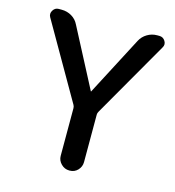

<svg xmlns="http://www.w3.org/2000/svg" viewBox="-108 -822 834 914"><g transform="rotate(15 308.5 -365.0)"><path d="M255 -307 40 -681Q31 -697 41 -713.5Q51 -730 69 -730H84Q111 -730 133.5 -716.5Q156 -703 167 -680L318 -391Q318 -390 319 -390Q320 -390 320 -391L471 -680Q483 -703 505.5 -716.5Q528 -730 554 -730H565Q584 -730 594 -713.5Q604 -697 594 -681L379 -307Q374 -299 374 -291V-57Q374 -34 358 -17Q342 0 318 0H316Q293 0 276 -17Q259 -34 259 -57V-291Q259 -300 255 -307Z"/></g></svg>

Font: Rounded Mplus 1c Medium
Style: Regular
Weight: 500
Version: Version 1.059.20150529